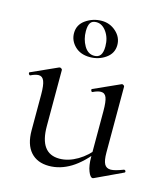

<svg xmlns="http://www.w3.org/2000/svg" viewBox="-98 -702 690 790"><g transform="rotate(15 246.5 -307.5)"><path d="M76 -115V-268Q76 -307 69 -324.5Q62 -342 46 -342Q32 -342 12 -332H11Q7 -332 5 -337.5Q3 -343 7 -344L118 -394L122 -395Q125 -395 128.5 -392.5Q132 -390 132 -387V-148Q132 -32 216 -32Q254 -32 293 -55Q332 -78 360 -117L365 -106Q320 -47 275 -19.5Q230 8 182 8Q132 8 104 -23.5Q76 -55 76 -115ZM432 -43Q449 -43 485 -57H487Q491 -57 492.5 -52.5Q494 -48 490 -46L373 9L369 10Q359 10 350 -13Q341 -36 341 -73V-268Q341 -308 334.5 -325Q328 -342 311 -342Q297 -342 277 -332H276Q272 -332 270.5 -337.5Q269 -343 273 -344L384 -394L387 -395Q390 -395 393.5 -392.5Q397 -390 397 -387V-107Q397 -73 405 -58Q413 -43 432 -43ZM141 -547Q141 -583 171.5 -604Q202 -625 239 -625Q274 -625 300 -601.5Q326 -578 326 -545Q326 -510 296.5 -489Q267 -468 229 -468Q189 -468 165 -491.5Q141 -515 141 -547ZM280 -527Q280 -563 262 -588.5Q244 -614 219 -614Q201 -614 193.5 -602.5Q186 -591 186 -567Q186 -533 202 -505.5Q218 -478 245 -478Q263 -478 271.5 -490Q280 -502 280 -527Z"/></g></svg>

Font: Cormorant Infant
Style: Regular
Weight: 400
Designer: Christian Thalmann (Catharsis Fonts)
Foundry: Catharsis Fonts
Version: Version 4.000